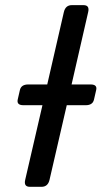

<svg xmlns="http://www.w3.org/2000/svg" viewBox="-20 -720 391 740"><path d="M95.2 0Q70.8 0 77.1 -26.9L143.6 -314.5H70.3Q43.5 -314.5 48.3 -336.4L56.6 -372.6Q61.5 -394.5 88.9 -394.5H162.1L226.1 -673.3Q232.4 -700.2 256.8 -700.2H301.8Q326.2 -700.2 319.8 -673.3L255.9 -394.5H329.1Q356 -394.5 350.6 -372.6L342.3 -336.4Q337.4 -314.5 310.5 -314.5H237.3L170.9 -26.9Q164.6 0 140.1 0Z"/></svg>

Font: Istok Web
Style: Italic
Weight: 400
Italic angle: -13°
Designer: Andrey V. Panov
Foundry: Andrey V. Panov
Version: Version 1.0.2g